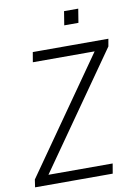

<svg xmlns="http://www.w3.org/2000/svg" viewBox="-96 -951 718 1013"><g transform="rotate(-10 262.5 -444.5)"><path d="M8 0 14 -41 461 -679 460 -652H111L120 -705H525L518 -665L70 -26L73 -53H433L424 0ZM308 -815 320 -889H396L384 -815Z"/></g></svg>

Font: Nunito Sans 10pt Condensed Light
Style: Italic
Weight: 300
Width: 3
Italic angle: -9°
Designer: Vernon Adams
Foundry: Vernon Adams
Version: Version 3.101;gftools[0.9.27]